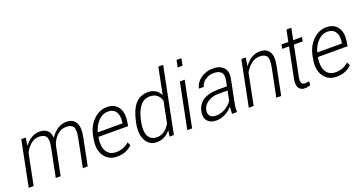

<svg xmlns="http://www.w3.org/2000/svg" viewBox="-41 -1426 3950 2100"><g transform="rotate(-20 1934.0 -376.0)"><path d="M173.8 -438 175.3 -437.5Q208.5 -484.4 253.2 -511.2Q297.9 -538.1 353 -538.1Q406.2 -538.1 438.5 -509.5Q470.7 -481 475.1 -422.4L476.6 -421.9Q509.8 -474.6 557.6 -506.3Q605.5 -538.1 664.1 -538.1Q736.8 -538.1 769.5 -484.6Q802.2 -431.2 780.3 -319.8L716.3 0H659.7L723.6 -319.8Q743.7 -420.4 721.9 -453.9Q700.2 -487.3 640.6 -487.3Q577.1 -486.3 531.2 -440.4Q485.4 -394.5 468.8 -335.9Q468.3 -335.4 468.3 -335Q468.3 -334.5 468.3 -334L401.4 0H344.7L409.7 -325.2Q428.7 -420.4 406.2 -453.9Q383.8 -487.3 324.7 -487.3Q271.5 -487.3 229.2 -451.9Q187 -416.5 159.7 -362.3L86.9 0H29.8L135.3 -528.3H187Z M1056.6 9.8Q961.4 9.8 910.4 -62.3Q859.4 -134.3 877.9 -248.5L882.3 -275.4Q901.4 -395.5 972.7 -466.8Q1043.9 -538.1 1132.3 -538.1Q1221.2 -538.1 1263.9 -477.1Q1306.6 -416 1290 -312.5L1282.2 -262.7H936.5L934.6 -248.5Q919.4 -154.3 954.1 -96.9Q988.8 -39.6 1064.5 -39.6Q1107.9 -39.6 1145 -53.7Q1182.1 -67.9 1216.3 -97.7L1233.9 -57.6Q1201.2 -26.4 1158.4 -8.3Q1115.7 9.8 1056.6 9.8ZM1124.5 -488.3Q1066.4 -488.3 1017.3 -438.7Q968.3 -389.2 946.8 -312H1233.9L1236.3 -326.7Q1248 -399.9 1219.2 -444.1Q1190.4 -488.3 1124.5 -488.3Z M1377.4 -269.5Q1404.8 -407.2 1461.7 -472.7Q1518.6 -538.1 1610.8 -538.1Q1660.2 -538.1 1696.8 -516.1Q1733.4 -494.1 1752.4 -453.6L1753.9 -454.1L1815.4 -761.7H1871.6L1719.2 0H1669.4L1678.7 -67.4L1677.2 -68.4Q1647.5 -30.3 1607.9 -10Q1568.4 10.3 1519 10.3Q1434.6 10.3 1393.3 -65.4Q1352.1 -141.1 1375.5 -259.3ZM1432.6 -259.3Q1411.6 -156.2 1438.7 -98.4Q1465.8 -40.5 1540 -40.5Q1587.9 -40.5 1625.2 -67.4Q1662.6 -94.2 1691.4 -142.1L1741.2 -390.6Q1729.5 -434.1 1698.7 -460.7Q1668 -487.3 1611.8 -487.3Q1544.4 -487.3 1499.5 -429Q1454.6 -370.6 1434.6 -269.5Z M1931.6 0H1875.5L1981 -528.3H2037.1ZM2067.4 -679.7H2011.2L2027.8 -761.7H2084Z M2396.5 0Q2397.5 -37.6 2398.2 -51Q2398.9 -64.5 2402.8 -82L2401.4 -82.5Q2367.2 -42.5 2317.9 -16.4Q2268.6 9.8 2211.4 9.8Q2142.6 9.8 2109.4 -31Q2076.2 -71.8 2090.3 -140.6Q2106 -220.2 2170.7 -261Q2235.4 -301.8 2339.4 -301.8H2446.3L2459.5 -367.2Q2471.7 -428.7 2445.8 -458.5Q2419.9 -488.3 2357.4 -488.3Q2303.7 -488.3 2259.5 -457.5Q2215.3 -426.8 2206.5 -382.3L2150.4 -382.8Q2163.6 -449.7 2224.1 -493.9Q2284.7 -538.1 2369.6 -538.1Q2447.8 -538.1 2490.2 -493.7Q2532.7 -449.2 2516.1 -366.2L2464.4 -106.4Q2458 -76.7 2455.8 -51.8Q2453.6 -26.9 2455.6 0ZM2228.5 -41.5Q2283.2 -41.5 2334.7 -70.8Q2386.2 -100.1 2415.5 -146L2437.5 -256.8H2329.1Q2259.8 -256.8 2207.8 -222.9Q2155.8 -189 2146 -138.7Q2136.2 -92.3 2157.5 -66.9Q2178.7 -41.5 2228.5 -41.5Z M2733.4 -432.6 2734.9 -432.1Q2768.6 -481.4 2814.5 -509.8Q2860.4 -538.1 2914.1 -538.1Q2988.8 -538.1 3022 -487.3Q3055.2 -436.5 3033.7 -327.6L2968.3 0H2911.6L2977.1 -326.7Q2996.1 -423.3 2974.1 -455.3Q2952.1 -487.3 2890.6 -487.3Q2839.4 -487.3 2794.7 -451.7Q2750 -416 2720.2 -363.3L2647.9 0H2591.3L2696.8 -528.3H2748Z M3327.6 -663.6 3300.3 -528.3H3402.8L3393.6 -480.5H3291L3222.2 -136.2Q3210.4 -79.6 3222.2 -60.3Q3233.9 -41 3262.2 -41Q3272.9 -41 3283.7 -42.2Q3294.4 -43.5 3309.1 -46.4L3308.1 -2.4Q3294.9 2.9 3277.1 6.3Q3259.3 9.8 3241.7 9.8Q3193.8 9.8 3171.9 -24.9Q3149.9 -59.6 3165.5 -136.2L3234.4 -480.5H3154.3L3163.6 -528.3H3243.7L3271 -663.6Z M3611.3 9.8Q3516.1 9.8 3465.1 -62.3Q3414.1 -134.3 3432.6 -248.5L3437 -275.4Q3456.1 -395.5 3527.3 -466.8Q3598.6 -538.1 3687 -538.1Q3775.9 -538.1 3818.6 -477.1Q3861.3 -416 3844.7 -312.5L3836.9 -262.7H3491.2L3489.3 -248.5Q3474.1 -154.3 3508.8 -96.9Q3543.5 -39.6 3619.1 -39.6Q3662.6 -39.6 3699.7 -53.7Q3736.8 -67.9 3771 -97.7L3788.6 -57.6Q3755.9 -26.4 3713.1 -8.3Q3670.4 9.8 3611.3 9.8ZM3679.2 -488.3Q3621.1 -488.3 3572 -438.7Q3522.9 -389.2 3501.5 -312H3788.6L3791 -326.7Q3802.7 -399.9 3773.9 -444.1Q3745.1 -488.3 3679.2 -488.3Z"/></g></svg>

Font: Franko
Style: Light Italic
Weight: 300
Designer: Google
Version: Version 1.200310; 2013